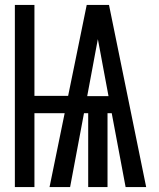

<svg xmlns="http://www.w3.org/2000/svg" viewBox="-20 -755 640 775"><path d="M40 0V-735H119V-368H255L280 -490L330 -735H420L470 -490L570 0H487L431 -298H414V0H336V-298H319L263 0H180L241 -298H119V0ZM332 -367H418L395 -490Q390 -517 385 -544Q380 -571 375 -597Q370 -571 365 -544Q360 -517 355 -490Z"/></svg>

Font: Iosevka Mono
Style: Regular
Weight: 400
Designer: Belleve Invis
Foundry: Belleve Invis
Version: Version 11.1.1